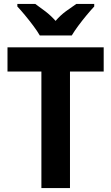

<svg xmlns="http://www.w3.org/2000/svg" viewBox="-20 -954 565 974"><path d="M335 0H190V-591H18V-714H506V-591H335ZM182 -774Q170 -795 149.5 -822.5Q129 -850 107 -876.5Q85 -903 68 -921V-934H159Q182 -918 210 -896.5Q238 -875 262 -848Q286 -876 314.5 -897Q343 -918 367 -934H458V-921Q441 -903 419 -876.5Q397 -850 377 -823Q357 -796 344 -774Z"/></svg>

Font: Noto Sans Gujarati SemiCondensed
Style: Bold
Weight: 700
Width: 4
Designer: Jelle Bosma - Monotype Design Team, Universal Thirst
Foundry: Monotype Imaging Inc.
Version: Version 2.106; ttfautohint (v1.8.4.7-5d5b)